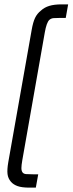

<svg xmlns="http://www.w3.org/2000/svg" viewBox="-20 -787 332 879"><path d="M115 72Q80 72 60.5 65Q41 58 30 45Q17 30 14.5 10Q12 -10 18 -45L125 -650Q131 -685 140.5 -705Q150 -725 168 -739Q183 -753 205.5 -760Q228 -767 263 -767H292L281 -705H257Q236 -705 225 -704Q214 -703 206 -696Q193 -684 185 -638L82 -53Q78 -30 78 -17.5Q78 -5 83 2Q88 9 99 10Q110 11 131 11H155L144 72Z"/></svg>

Font: Marvel
Style: Bold Italic
Weight: 700
Italic angle: -12°
Designer: Carolina Trebol
Foundry: Carolina Trebol
Version: Version 1.001